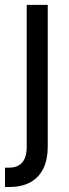

<svg xmlns="http://www.w3.org/2000/svg" viewBox="-40 -550 278 769"><path d="M151.2 -530.4V38Q151.2 88.1 134 124.1Q116.7 160.2 82.4 179.6Q48 198.9 -2.8 198.9Q-11.4 198.9 -20 198.9V121.5Q-12.1 121.5 -4.1 121.5Q20 121.5 35.9 111.9Q51.8 102.2 59.4 83.6Q67 64.9 67 38V-530.4Z"/></svg>

Font: Pretendard Variable
Style: Regular
Weight: 400
Designer: Base glyphs from Inter by Rasmus Andersson; Hangul glyphs from Noto Sans CJK(Source Han Sans) by Jang Soo-young and Kang
Foundry: Kil Hyung-jin
Version: Version 1.100;FEAKit 1.0